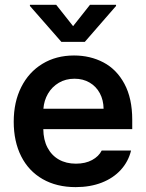

<svg xmlns="http://www.w3.org/2000/svg" viewBox="-20 -768 607 799"><path d="M37.1 -261.7Q37.1 -343.3 68.4 -405.5Q99.6 -467.8 156.5 -502.4Q213.4 -537.1 288.1 -537.1Q355.5 -537.1 410.4 -508.3Q465.3 -479.5 497.8 -419.2Q530.3 -358.9 530.3 -269.5V-230.5H160.2Q160.6 -186 177.7 -153.6Q194.8 -121.1 225.1 -104Q255.4 -86.9 295.9 -86.9Q335.4 -86.9 363.3 -102.1Q391.1 -117.2 403.3 -141.6H525.4Q514.2 -95.7 482.9 -61.3Q451.7 -26.9 403.6 -8.1Q355.5 10.7 294.9 10.7Q215.8 10.7 157.5 -22.7Q99.1 -56.2 68.1 -117.7Q37.1 -179.2 37.1 -261.7ZM411.1 -315.4Q410.6 -351.6 395.5 -379.9Q380.4 -408.2 353 -424.3Q325.7 -440.4 290 -440.4Q253.4 -440.4 224.9 -423.6Q196.3 -406.7 179.7 -378.2Q163.1 -349.6 160.6 -315.4ZM284.2 -659.2 354.5 -748H462.9V-743.2L333 -593.8H235.4L104.5 -743.2V-748H213.9Z"/></svg>

Font: Pretendard JP SemiBold
Style: Regular
Weight: 600
Designer: Base glyphs from Inter by Rasmus Andersson; Hangeul glyphs from Noto Sans CJK(Source Han Sans) by Jang Soo-young and Kan
Foundry: Kil Hyung-jin
Version: Version 1.309